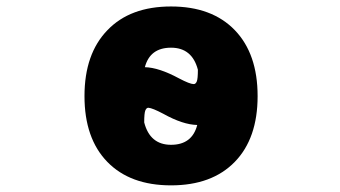

<svg xmlns="http://www.w3.org/2000/svg" viewBox="-20 -555 1040 587"><path d="M422.9 -349.6Q465.8 -348.6 527.3 -315.4Q560.5 -297.9 572.3 -297.9Q578.1 -297.9 581.5 -305.7Q585 -313.5 585 -341.8Q567.4 -409.2 502.9 -409.2Q438.5 -409.2 422.9 -349.6ZM420.9 -180.7Q438.5 -112.3 502.9 -112.3Q567.4 -112.3 583 -172.9Q539.1 -173.8 479.5 -207Q446.3 -224.6 433.6 -225.6Q427.7 -225.6 424.3 -217.3Q420.9 -209 420.9 -180.7ZM308.6 -462.9Q377.9 -535.2 502.9 -535.2Q627.9 -535.2 697.8 -462.9Q767.6 -390.6 767.6 -261.2Q767.6 -131.8 697.8 -60.1Q627.9 11.7 502.9 11.7Q377.9 11.7 308.1 -60.1Q238.3 -131.8 238.3 -261.2Q238.3 -390.6 308.6 -462.9Z"/></svg>

Font: Gen Shin Gothic Monospace Heavy
Style: Bold
Weight: 800
Designer: [Source Han Sans]
Ryoko NISHIZUKA  (kana & ideographs); Paul D. Hunt (Latin, Greek & Cyrillic); Wenlong ZHANG  (bopomofo
Version: Version 1.002.20150607